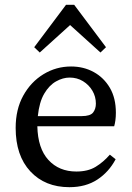

<svg xmlns="http://www.w3.org/2000/svg" viewBox="-20 -764 550 797"><path d="M269 -442Q241 -442 212.5 -426Q184 -410 163.5 -375Q143 -340 137 -282H319Q355 -282 366.5 -297Q378 -312 378 -334Q378 -363 363.5 -387.5Q349 -412 324.5 -427Q300 -442 269 -442ZM268 13Q167 13 106 -52.5Q45 -118 45 -233Q45 -310 76.5 -367Q108 -424 160.5 -456Q213 -488 275 -488Q327 -488 369 -465Q411 -442 436 -399.5Q461 -357 461 -296Q461 -279 459 -264.5Q457 -250 454 -240H135Q137 -148 181 -100Q225 -52 297 -52Q345 -52 377 -71.5Q409 -91 436 -122L460 -103Q432 -50 384 -18.5Q336 13 268 13ZM397 -546 271 -660 145 -546 122 -568 254 -744H288L420 -568Z"/></svg>

Font: Source Serif Pro
Style: Regular
Weight: 400
Designer: Frank Grießhammer
Foundry: Adobe Systems Incorporated
Version: Version 3.001;hotconv 1.0.111;makeotfexe 2.5.65597